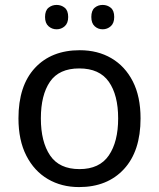

<svg xmlns="http://www.w3.org/2000/svg" viewBox="-20 -750 645 780"><path d="M551 -269Q551 -136 483.5 -63Q416 10 301 10Q230 10 174.5 -22.5Q119 -55 87 -117.5Q55 -180 55 -269Q55 -402 122 -474Q189 -546 304 -546Q377 -546 432.5 -513.5Q488 -481 519.5 -419.5Q551 -358 551 -269ZM146 -269Q146 -174 183.5 -118.5Q221 -63 303 -63Q384 -63 422 -118.5Q460 -174 460 -269Q460 -364 422 -418Q384 -472 302 -472Q220 -472 183 -418Q146 -364 146 -269ZM163 -681Q163 -707 177 -718.5Q191 -730 210 -730Q229 -730 243 -718.5Q257 -707 257 -681Q257 -656 243 -643.5Q229 -631 210 -631Q191 -631 177 -643.5Q163 -656 163 -681ZM351 -681Q351 -707 364.5 -718.5Q378 -730 397 -730Q416 -730 430 -718.5Q444 -707 444 -681Q444 -656 430 -643.5Q416 -631 397 -631Q378 -631 364.5 -643.5Q351 -656 351 -681Z"/></svg>

Font: Noto Sans Old Turkic
Style: Regular
Weight: 400
Designer: Monotype Design Team
Foundry: Monotype Imaging Inc.
Version: Version 2.003; ttfautohint (v1.8.4.7-5d5b)